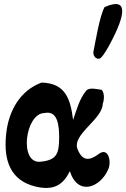

<svg xmlns="http://www.w3.org/2000/svg" viewBox="-20 -930 625 951"><path d="M498 -895C474 -852 454 -730 443 -675C439 -653 457 -634 474 -640C487 -644 518 -699 524 -711C605 -862 615 -946 498 -895ZM200 -370C266 -385 273 -308 273 -249C273 -166 259 -137 181 -129C72 -117 105 -370 200 -370ZM489 -417C494 -425 501 -470 483 -485C461 -488 423 -499 407 -481C373 -439 361 -390 342 -336C329 -439 305 -518 186 -521C82 -483 21 -383 10 -261C-3 -131 35 -37 152 -7C250 18 294 -18 326 -82C366 43 477 -1 516 -91C533 -127 518 -203 470 -168C423 -133 389 -131 365 -189C332 -263 489 -338 489 -417Z"/></svg>

Font: Philokalia
Style: Regular
Weight: 400
Version: Version 001.010